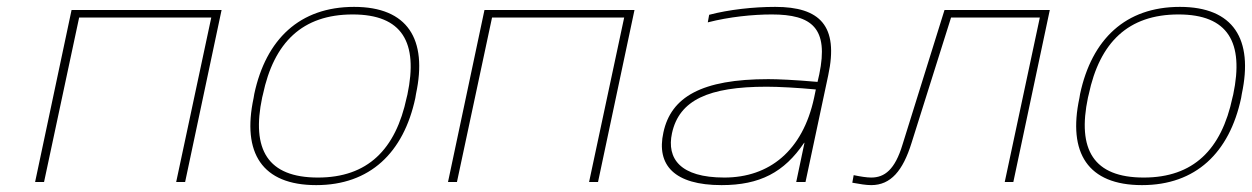

<svg xmlns="http://www.w3.org/2000/svg" viewBox="-20 -529 3640 558"><path d="M82 0H108L210 -478H594L492 0H518L624 -500H188Z M719 -256 717 -244C683 -85 741 9 899 9C1055 9 1153 -85 1187 -244L1189 -256C1223 -415 1165 -509 1009 -509C851 -509 753 -415 719 -256ZM742 -246 744 -254C776 -406 859 -487 1005 -487C1149 -487 1196 -406 1164 -254L1162 -246C1130 -94 1048 -13 904 -13C758 -13 710 -94 742 -246Z M1282 0H1308L1410 -478H1794L1692 0H1718L1824 -500H1388Z M2233 -509C2169 -509 2098 -501 2041 -486L2037 -464C2099 -480 2168 -487 2223 -487C2340 -487 2389 -447 2361 -313L2356 -291C2288 -297 2240 -299 2213 -299C2019 -299 1930 -247 1908 -144C1887 -49 1940 9 2077 9C2188 9 2259 -28 2317 -114H2318L2294 0H2321L2387 -310C2418 -454 2363 -509 2233 -509ZM1933 -142C1954 -238 2039 -277 2208 -277C2242 -277 2299 -274 2351 -269L2346 -245C2313 -91 2216 -13 2085 -13C1957 -13 1917 -68 1933 -142Z M2629 -113 2744 -478H3002L2900 0H2925L3031 -500H2725L2603 -109C2581 -36 2551 -13 2512 -13C2499 -13 2480 -16 2461 -20L2457 2C2479 6 2497 9 2512 9C2569 9 2604 -33 2629 -113Z M3119 -256 3117 -244C3083 -85 3141 9 3299 9C3455 9 3553 -85 3587 -244L3589 -256C3623 -415 3565 -509 3409 -509C3251 -509 3153 -415 3119 -256ZM3142 -246 3144 -254C3176 -406 3259 -487 3405 -487C3549 -487 3596 -406 3564 -254L3562 -246C3530 -94 3448 -13 3304 -13C3158 -13 3110 -94 3142 -246Z"/></svg>

Font: LT Wave Mono Thin
Style: Italic
Weight: 100
Designer: Daniel Lyons
Version: Version 2.5 (Glyphs App)